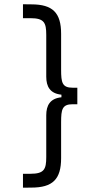

<svg xmlns="http://www.w3.org/2000/svg" viewBox="-20 -750 461 902"><path d="M343.3 -260.3V-337.9H321.3C272 -337.9 267.1 -362.3 267.1 -422.4V-590.8C267.1 -690.4 227.5 -729.5 127.4 -729.5L87.9 -730V-664.6H123C187.5 -664.6 197.3 -643.6 197.3 -585.9V-389.6C197.3 -343.3 215.3 -310.5 268.6 -305.2V-293C215.3 -287.6 197.3 -254.9 197.3 -208.5V-12.2C197.3 45.4 187.5 66.4 123 66.4H87.9V131.8L127.4 131.3C227.5 131.3 267.1 92.3 267.1 -7.3V-175.8C267.1 -235.8 272 -260.3 321.3 -260.3Z"/></svg>

Font: Faust Sans
Style: Regular
Weight: 400
Designer: Andreas Faust
Version: Version 1.003;Glyphs 3.1.2 (3151)